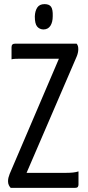

<svg xmlns="http://www.w3.org/2000/svg" viewBox="-20 -912 425 932"><path d="M32 0Q27 -5 23 -13Q19 -21 19 -32Q19 -41 21 -49.5Q23 -58 27 -68L266 -627H80Q67 -627 55 -626.5Q43 -626 36 -624V-683Q36 -700 53 -700H352Q356 -695 358 -689Q360 -683 360 -673Q360 -656 352 -637L109 -73H302Q319 -73 334 -74.5Q349 -76 361 -80V-16Q361 -9 357.5 -4.5Q354 0 344 0ZM190 -769Q171 -770 160 -783.5Q149 -797 149 -832Q150 -859 161 -875.5Q172 -892 196 -892Q219 -892 228 -879Q237 -866 236 -834Q236 -804 224.5 -786.5Q213 -769 190 -769Z"/></svg>

Font: Yanone Kaffeesatz ExtraLight
Style: Regular
Weight: 400
Version: Version 2.003